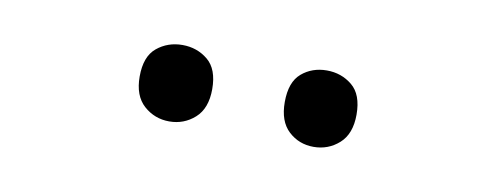

<svg xmlns="http://www.w3.org/2000/svg" viewBox="-27 -803 635 245"><g transform="rotate(10 290.0 -680.5)"><path d="M149 -681Q149 -707 163 -718.5Q177 -730 196 -730Q215 -730 229 -718.5Q243 -707 243 -681Q243 -656 229 -643.5Q215 -631 196 -631Q177 -631 163 -643.5Q149 -656 149 -681ZM337 -681Q337 -707 350.5 -718.5Q364 -730 383 -730Q402 -730 416 -718.5Q430 -707 430 -681Q430 -656 416 -643.5Q402 -631 383 -631Q364 -631 350.5 -643.5Q337 -656 337 -681Z"/></g></svg>

Font: Noto Sans Tai Viet
Style: Regular
Weight: 400
Designer: Monotype Design Team
Foundry: Monotype Imaging Inc.
Version: Version 2.003; ttfautohint (v1.8.4.7-5d5b)